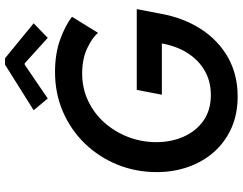

<svg xmlns="http://www.w3.org/2000/svg" viewBox="-122 -847 977 773"><g transform="rotate(-90 366.5 -460.5)"><path d="M364.7 7.8Q293.5 7.8 237.3 -17.3Q181.2 -42.5 141.6 -86.9Q102.1 -131.3 81.1 -190.7Q60.1 -250 60.1 -317.9Q60.1 -402.3 90.3 -476.6Q120.6 -550.8 175 -607.2Q229.5 -663.6 303.2 -695.6Q377 -727.5 463.4 -727.5Q535.6 -727.5 592.5 -707.3Q649.4 -687 685.5 -659.2L620.6 -554.2Q600.6 -578.6 557.6 -598.4Q514.6 -618.2 457.5 -618.2Q397.5 -618.2 346.9 -594.2Q296.4 -570.3 259.3 -528.6Q222.2 -486.8 201.4 -432.9Q180.7 -378.9 180.7 -319.3Q180.7 -259.8 202.6 -210Q224.6 -160.2 266.8 -130.1Q309.1 -100.1 370.6 -100.1Q429.2 -100.1 474.4 -128.4Q519.5 -156.7 547.4 -207.5Q575.2 -258.3 582 -326.2L633.8 -297.4H371.6L391.1 -398.4H716.3L697.3 -299.8Q680.7 -209 635.7 -139.6Q590.8 -70.3 522 -31.2Q453.1 7.8 364.7 7.8ZM356.4 -756.8 309.1 -813.5 492.7 -928.7H518.6L659.2 -813.5L600.6 -756.8L498 -849.6H492.7Z"/></g></svg>

Font: Reddit Sans SemiBold
Style: Italic
Weight: 600
Italic angle: -11.25°
Designer: Stephen Hutchings
Version: Version 1.013